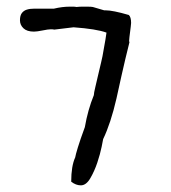

<svg xmlns="http://www.w3.org/2000/svg" viewBox="-20 -514 515 577"><path d="M369 -387Q367 -380 357 -338Q347 -296 330 -218Q313 -144 290 -96Q290 -95 285.5 -73Q281 -51 272.5 -25.5Q264 0 251.5 21.5Q239 43 223 43Q208 43 194 32Q194 -15 206 -41Q207 -48 214 -71Q221 -94 235 -132Q244 -184 262 -228Q262 -234 266.5 -252.5Q271 -271 275.5 -291Q280 -311 284 -327Q288 -343 288 -345Q300 -411 300 -416Q270 -427 201 -432L143 -425Q140 -426 133 -426Q125 -426 108 -422.5Q91 -419 82 -419Q61 -419 50.5 -429Q40 -439 40 -453Q40 -467 45.5 -474.5Q51 -482 60.5 -485Q70 -488 83 -488Q96 -488 110 -488H142Q167 -494 190 -494Q195 -494 200 -494Q205 -494 210 -493Q219 -494 226.5 -494Q234 -494 241 -494Q255 -494 259 -493L293 -483H297Q319 -483 367 -469Q374 -463 374 -445Q374 -442 373 -434.5Q372 -427 371 -418.5Q370 -410 369 -402.5Q368 -395 368 -391Q368 -389 368.5 -388.5Q369 -388 369 -387Z"/></svg>

Font: Gaegu
Style: Accents-Regular
Weight: 400
Designer: JIKJI
Foundry: JIKJI
Version: Version 1.00